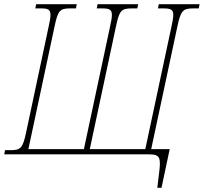

<svg xmlns="http://www.w3.org/2000/svg" viewBox="-40 -734 969 913"><path d="M708 159H728L767 -25H679L803 -606C819 -683 830 -694 878 -694H905L909 -714H715L711 -694H738C770 -694 784 -689 784 -664C784 -651 781 -632 775 -606L651 -25H387L511 -606C527 -683 536 -694 586 -694H613L617 -714H424L420 -694H446C479 -694 492 -689 492 -663C492 -650 489 -632 483 -606L359 -25H95L219 -606C235 -683 244 -694 293 -694H321L325 -714H132L128 -694H156C188 -694 200 -689 200 -663C200 -650 197 -632 191 -606L85 -108C69 -31 59 -20 12 -20H-16L-20 0H669C722 0 726 16 716 93Z"/></svg>

Font: Noto Serif Condensed Thin
Style: Italic
Weight: 100
Width: 3
Italic angle: -12°
Designer: Monotype Design Team
Foundry: Monotype Imaging Inc.
Version: Version 2.013